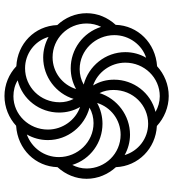

<svg xmlns="http://www.w3.org/2000/svg" viewBox="22 -786 774 858"><g transform="rotate(-90 409.0 -357.0)"><path d="M409 10C460 10 507 -10 542 -42C646 -49 724 -128 727 -227C760 -263 779 -308 779 -357C779 -407 759 -453 726 -488C722 -590 642 -666 542 -671C507 -704 460 -724 409 -724C358 -724 311 -704 276 -672C170 -665 94 -585 91 -487C58 -451 39 -405 39 -357C39 -307 59 -261 91 -226C95 -126 175 -48 275 -43C311 -10 359 10 409 10ZM360 -386C302 -406 259 -464 259 -530C259 -615 326 -684 408 -684C433 -684 458 -678 479 -665C393 -644 335 -566 335 -480C335 -447 343 -415 360 -386ZM396 -415C386 -434 381 -456 381 -477C381 -565 450 -632 533 -632C597 -632 655 -590 673 -527C646 -542 614 -551 581 -551C494 -551 420 -493 396 -415ZM288 -326C203 -326 136 -397 136 -481C136 -547 178 -603 237 -624C221 -596 212 -564 212 -530C212 -441 274 -366 357 -344C336 -332 312 -326 288 -326ZM718 -292C692 -374 617 -428 533 -428C500 -428 469 -420 440 -404C459 -465 515 -509 582 -509C666 -509 733 -441 733 -357C733 -334 728 -312 718 -292ZM236 -205C152 -205 85 -273 85 -357C85 -380 91 -402 101 -421C126 -340 201 -286 285 -286C317 -286 349 -294 378 -310C359 -249 303 -205 236 -205ZM580 -91C596 -118 605 -150 605 -184C605 -273 543 -348 460 -370C481 -382 505 -388 529 -388C614 -388 681 -317 681 -233C681 -166 637 -109 580 -91ZM408 -30C383 -30 359 -37 338 -49C424 -70 482 -148 482 -234C482 -267 474 -299 456 -328C515 -308 558 -250 558 -184C558 -99 491 -30 408 -30ZM285 -82C219 -82 163 -126 145 -187C172 -172 203 -163 236 -163C323 -163 397 -221 422 -299C432 -280 436 -258 436 -237C436 -149 368 -82 285 -82Z"/></g></svg>

Font: Noto Serif Armenian ExtraCondensed
Style: Regular
Weight: 400
Width: 2
Designer: Monotype Design Team
Foundry: Monotype Imaging Inc.
Version: Version 2.008